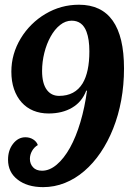

<svg xmlns="http://www.w3.org/2000/svg" viewBox="-20 -770 532 793"><path d="M52.7 -28.3Q13.2 -58.6 13.2 -110.4Q13.2 -149.4 33.7 -175.8Q54.7 -203.1 85 -203.1Q103 -203.1 117.2 -194.1Q131.3 -185.1 136.2 -170.9Q121.1 -162.1 112.3 -146.5Q103.5 -130.9 103.5 -113.8Q103.5 -93.3 116.5 -79.1Q129.4 -64.9 153.8 -64.9Q184.6 -64.9 214.1 -89.8Q243.7 -114.7 269 -159.7Q293.9 -204.6 312 -265.4Q330.1 -326.2 339.4 -396L335.9 -395Q318.4 -349.1 277.8 -325.2Q237.3 -301.3 180.7 -301.3Q146 -301.3 117.7 -313Q89.4 -324.7 69.3 -347.2Q48.8 -370.1 37.8 -402.1Q26.9 -434.1 26.9 -474.1Q26.9 -547.4 65.9 -611.8Q84.5 -642.6 110.6 -668.5Q136.7 -694.3 167.5 -712.4Q231.4 -750.5 306.2 -750.5Q398.9 -750.5 445.6 -684.6Q492.2 -618.7 492.2 -487.3Q492.2 -419.4 480.7 -356.4Q469.2 -293.5 447.3 -238.8Q425.8 -184.6 395.5 -139.9Q365.2 -95.2 328.1 -63.5Q290.5 -31.2 247.6 -14.2Q204.6 2.9 158.2 2.9Q125 2.9 98.4 -5.1Q71.8 -13.2 52.7 -28.3ZM321.3 -425.8Q349.1 -472.2 349.1 -558.1Q349.1 -607.4 337.4 -638.7Q320.3 -684.6 275.9 -684.6Q250.5 -684.6 228 -666.7Q205.6 -648.9 189 -618.7Q172.4 -588.9 163.1 -551.8Q153.8 -514.6 153.8 -477.1Q153.8 -424.8 173.8 -398.4Q192.4 -374 224.1 -374Q289.6 -374 321.3 -425.8Z"/></svg>

Font: Pattaya
Style: Regular
Weight: 400
Designer: Pablo Impallari / Thai characters Designed by Thanarat Vachiruckul and Suppakit Chalermlarp
Foundry: Pablo Impallari
Version: Version 2.000